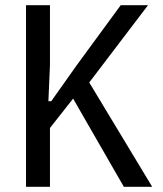

<svg xmlns="http://www.w3.org/2000/svg" viewBox="-20 -718 625 738"><path d="M261 -339 172 -226V0H80V-698H172V-466L166 -329H177L274 -466L444 -698H549L323 -401L565 0H456Z"/></svg>

Font: IBM Plex Sans Cond Text
Style: Regular
Weight: 450
Width: 3
Designer: Mike Abbink, Paul van der Laan, Pieter van Rosmalen
Foundry: Bold Monday
Version: Version 1.3